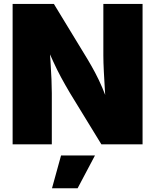

<svg xmlns="http://www.w3.org/2000/svg" viewBox="-20 -748 804 995"><path d="M45.4 0V-727.5H259.3L433.1 -441.9Q453.6 -407.7 472.9 -371.6Q492.2 -335.4 510.7 -292Q529.3 -248.5 547.9 -193.8L529.8 -184.1Q527.3 -223.6 523.9 -275.4Q520.5 -327.1 518.1 -377.2Q515.6 -427.2 515.6 -460.9V-727.5H718.8V0H505.4L342.8 -265.6Q317.9 -307.6 296.9 -346.4Q275.9 -385.3 255.6 -429.7Q235.4 -474.1 210.4 -529.8L234.4 -531.7Q238.3 -480.5 241.7 -429.9Q245.1 -379.4 246.8 -336.7Q248.5 -293.9 248.5 -265.6V0ZM249.5 227.5 296.4 57.6H472.2L382.3 227.5Z"/></svg>

Font: Inter 17pt Black
Style: Regular
Weight: 900
Version: Version 4.001;git-66647c0bb